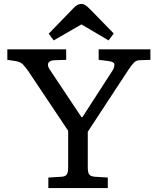

<svg xmlns="http://www.w3.org/2000/svg" viewBox="-20 -949 796 969"><path d="M224 0V-53L291 -57Q308 -58 316 -67Q324 -76 324 -108V-289L122 -591Q108 -611 95.5 -624Q83 -637 57 -641L17 -647V-700H314V-647L254 -645Q231 -644 224 -631Q217 -618 233 -595L391 -358H396L546 -590Q557 -607 557.5 -622Q558 -637 527 -641L478 -647V-700H739V-647L684 -645Q667 -645 654 -631Q641 -617 623 -589L423 -284V-104Q423 -79 430 -69Q437 -59 458 -57L524 -53V0ZM251 -745 226 -779 350 -907Q359 -917 369 -923Q379 -929 391 -929Q402 -929 411.5 -922.5Q421 -916 436 -901L554 -780L528 -745L391 -826Z"/></svg>

Font: Literata Variable Black
Style: Regular
Weight: 900
Designer: Latin by Veronika Burian and Jose Scaglione. Greek by Irene Vlachou. Cyrillic by Vera Evstafieva.
Foundry: TypeTogether
Version: Version 3.021